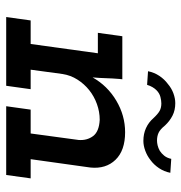

<svg xmlns="http://www.w3.org/2000/svg" viewBox="-3 -583 586 620"><g transform="rotate(90 290.0 -273.0)"><path d="M334 -79 323 0H545L556 -79H494L521 -272Q526 -322 496 -353Q466 -384 407 -384Q353 -384 305 -355.5Q257 -327 230 -279Q232 -303 232.5 -322.5Q233 -342 235 -366L236 -375H97L86 -296H152L122 -79H46L35 0H257L268 -79H205L219 -182Q223 -208 237 -230Q251 -252 271 -268Q291 -284 316 -293Q341 -302 367 -302Q405 -300 419.5 -280.5Q434 -261 432 -234L411 -79ZM362 -475Q375 -460 393.5 -451.5Q412 -443 435 -443Q450 -443 466.5 -449Q483 -455 497 -466Q512 -477 523 -493.5Q534 -510 538 -530Q523 -531 515.5 -531.5Q508 -532 493 -533Q490 -519 482.5 -510Q475 -501 467 -496Q458 -491 449.5 -489Q441 -487 434 -487Q420 -487 409 -492Q398 -497 385 -513Q371 -528 353.5 -537Q336 -546 313 -546Q298 -546 281.5 -540Q265 -534 251 -522Q236 -511 225 -494.5Q214 -478 210 -458Q221 -457 232 -456.5Q243 -456 254 -455Q257 -465 261.5 -472.5Q266 -480 271 -485Q281 -495 293 -498Q305 -501 314 -501Q328 -501 338 -495.5Q348 -490 362 -475Z"/></g></svg>

Font: Josefin Slab Thin
Style: Italic
Weight: 100
Italic angle: -12°
Designer: Santiago Orozco
Foundry: Typemade
Version: Version 2.000